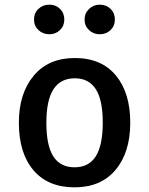

<svg xmlns="http://www.w3.org/2000/svg" viewBox="-20 -791 640 824"><path d="M539 -265Q539 -137 476 -62Q413 13 300 13Q186 13 123.5 -60.5Q61 -134 61 -264Q61 -390 124.5 -466Q188 -542 301 -542Q415 -542 477 -467.5Q539 -393 539 -265ZM179 -264Q179 -166 209 -119.5Q239 -73 300 -73Q361 -73 391 -120Q421 -167 421 -265Q421 -362 391 -408.5Q361 -455 301 -455Q240 -455 209.5 -408Q179 -361 179 -264ZM126 -707Q126 -735 145 -753Q164 -771 192 -771Q219 -771 237.5 -753Q256 -735 256 -707Q256 -680 237.5 -662Q219 -644 192 -644Q164 -644 145 -662Q126 -680 126 -707ZM343 -707Q343 -734 362 -752.5Q381 -771 408 -771Q436 -771 454.5 -753Q473 -735 473 -707Q473 -680 454.5 -662Q436 -644 408 -644Q381 -644 362 -662Q343 -680 343 -707Z"/></svg>

Font: Fira Mono Medium
Style: Regular
Weight: 500
Designer: Carrois Corporate & Edenspiekermann AG
Foundry: Carrois Corporate GbR & Edenspiekermann AG
Version: Version 3.206